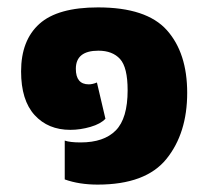

<svg xmlns="http://www.w3.org/2000/svg" viewBox="-20 -485 568 519"><path d="M244 14Q374 14 430 -55.5Q486 -125 486 -234Q486 -342 431 -403.5Q376 -465 245 -465Q136 -465 86.5 -420.5Q37 -376 37 -292Q37 -214 73.5 -174Q110 -134 170 -134Q197 -134 224.5 -142Q252 -150 265 -164L242 -262Q230 -257 220 -257Q185 -257 185 -299Q185 -348 246 -348Q284 -348 304.5 -325.5Q325 -303 325 -241Q325 -165 293 -132.5Q261 -100 198 -100Q169 -100 155 -105V0Q194 14 244 14Z"/></svg>

Font: Noto Sans Thai UI Extra
Style: Regular
Weight: 800
Designer: Monotype Design Team
Foundry: Monotype Imaging Inc.
Version: Version 1.901